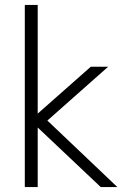

<svg xmlns="http://www.w3.org/2000/svg" viewBox="-20 -754 523 774"><path d="M80 -734H132V-296L346 -485H416L171 -268L453 0H386L132 -240V0H80Z"/></svg>

Font: Niramit ExtraLight
Style: Regular
Weight: 200
Designer: Katatrad Aksorn Co.,Ltd.
Foundry: Cadson Demak Co.,Ltd.
Version: Version 1.000; ttfautohint (v1.6)